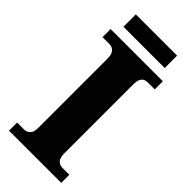

<svg xmlns="http://www.w3.org/2000/svg" viewBox="-269 -904 954 954"><g transform="rotate(45 207.5 -427.0)"><path d="M24 -57H72Q92 -57 104.5 -70Q117 -83 117 -113V-598Q117 -630 104.5 -643.5Q92 -657 72 -657H24V-714H391V-657H342Q321 -657 309.5 -644Q298 -631 298 -598V-114Q298 -84 310 -70.5Q322 -57 342 -57H391V0H24ZM61 -854H351V-767H61Z"/></g></svg>

Font: Noto Serif ExtraBold
Style: Regular
Weight: 800
Designer: Monotype Design Team
Foundry: Monotype Imaging Inc.
Version: Version 1.001